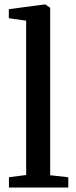

<svg xmlns="http://www.w3.org/2000/svg" viewBox="-20 -839 342 859"><path d="M97 -56V-746.5L19.5 -757.5V-798L179 -819H183L204.5 -804V-55L285.5 -46V0H20V-46Z"/></svg>

Font: Merriweather 36pt Medium
Style: Regular
Weight: 500
Version: Version 2.100